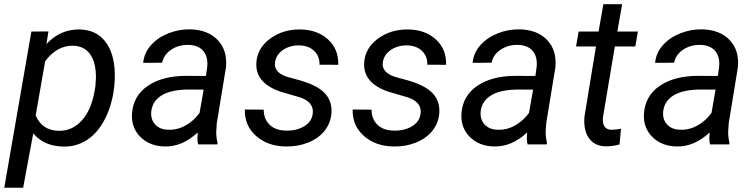

<svg xmlns="http://www.w3.org/2000/svg" viewBox="-40 -676 3539 899"><path d="M493.7 -261.7Q483.9 -181.2 450.2 -116.7Q416.5 -52.2 366.7 -20.3Q316.9 11.7 256.3 10.3Q164.6 8.3 115.7 -51.8L68.4 203.1H-20L106.9 -528.3L187 -528.8L177.2 -469.7Q242.7 -540 334 -538.1Q410.2 -536.1 452.6 -481.9Q495.1 -427.7 497.6 -332.5Q498 -301.3 495.1 -272ZM406.7 -272 409.2 -313Q409.2 -384.3 382.1 -422.1Q355 -460 303.7 -461.9Q227.1 -463.9 171.4 -389.2L127 -135.7Q156.7 -65.4 233.9 -63.5Q299.8 -62 345.9 -115Q392.1 -168 406.7 -272Z M887.7 0Q884.3 -14.2 884.3 -27.8L885.7 -55.7Q813 11.7 731.4 9.8Q661.6 8.8 617.9 -34.4Q574.2 -77.6 578.1 -142.6Q583 -226.6 651.6 -273.7Q720.2 -320.8 832 -320.8L924.3 -320.3L930.2 -362.3Q935.1 -409.7 911.9 -437.3Q888.7 -464.8 842.3 -465.8Q796.9 -466.8 762 -443.6Q727.1 -420.4 719.2 -382.3L630.4 -381.8Q634.8 -428.2 666.5 -464.1Q698.2 -500 748 -519.8Q797.9 -539.6 851.1 -538.6Q933.6 -536.6 979.5 -488.5Q1025.4 -440.4 1018.1 -360.8L975.1 -99.1L972.7 -61.5Q971.7 -34.7 978.5 -8.3L977.5 0ZM749 -68.4Q791.5 -67.4 829.3 -88.6Q867.2 -109.9 894.5 -147.5L913.6 -256.3L846.7 -256.8Q763.2 -256.8 718.8 -230.5Q674.3 -204.1 668.5 -155.8Q664.1 -118.7 685.8 -94Q707.5 -69.3 749 -68.4Z M1424.3 -143.1Q1431.6 -197.8 1364.3 -220.2L1272.5 -247.1Q1156.2 -287.1 1160.2 -379.9Q1163.6 -449.7 1223.9 -494.4Q1284.2 -539.1 1365.7 -538.1Q1445.8 -537.1 1495.8 -491.5Q1545.9 -445.8 1543.9 -372.6L1456.1 -373Q1457 -412.6 1431.2 -437.5Q1405.3 -462.4 1362.3 -463.4Q1316.4 -464.4 1283.2 -440.9Q1252.4 -418.9 1247.6 -383.3Q1241.2 -337.4 1303.7 -316.4L1348.1 -304.2Q1439 -280.8 1477.1 -243.2Q1515.1 -205.6 1512.2 -149.9Q1509.3 -100.6 1480 -64Q1450.7 -27.3 1401.9 -8.1Q1353 11.2 1297.9 9.8Q1213.9 8.8 1159.2 -39.3Q1104.5 -87.4 1106.4 -163.1L1194.8 -162.6Q1194.8 -118.2 1223.1 -91.3Q1251.5 -64.5 1300.8 -64.5Q1349.1 -63.5 1384.3 -84.7Q1419.4 -106 1424.3 -143.1Z M1929.2 -143.1Q1936.5 -197.8 1869.1 -220.2L1777.3 -247.1Q1661.1 -287.1 1665 -379.9Q1668.5 -449.7 1728.8 -494.4Q1789.1 -539.1 1870.6 -538.1Q1950.7 -537.1 2000.7 -491.5Q2050.8 -445.8 2048.8 -372.6L1960.9 -373Q1961.9 -412.6 1936 -437.5Q1910.2 -462.4 1867.2 -463.4Q1821.3 -464.4 1788.1 -440.9Q1757.3 -418.9 1752.4 -383.3Q1746.1 -337.4 1808.6 -316.4L1853 -304.2Q1943.8 -280.8 1981.9 -243.2Q2020 -205.6 2017.1 -149.9Q2014.2 -100.6 1984.9 -64Q1955.6 -27.3 1906.7 -8.1Q1857.9 11.2 1802.7 9.8Q1718.8 8.8 1664.1 -39.3Q1609.4 -87.4 1611.3 -163.1L1699.7 -162.6Q1699.7 -118.2 1728 -91.3Q1756.3 -64.5 1805.7 -64.5Q1854 -63.5 1889.2 -84.7Q1924.3 -106 1929.2 -143.1Z M2430.2 0Q2426.8 -14.2 2426.8 -27.8L2428.2 -55.7Q2355.5 11.7 2273.9 9.8Q2204.1 8.8 2160.4 -34.4Q2116.7 -77.6 2120.6 -142.6Q2125.5 -226.6 2194.1 -273.7Q2262.7 -320.8 2374.5 -320.8L2466.8 -320.3L2472.7 -362.3Q2477.5 -409.7 2454.3 -437.3Q2431.2 -464.8 2384.8 -465.8Q2339.4 -466.8 2304.4 -443.6Q2269.5 -420.4 2261.7 -382.3L2172.9 -381.8Q2177.2 -428.2 2209 -464.1Q2240.7 -500 2290.5 -519.8Q2340.3 -539.6 2393.6 -538.6Q2476.1 -536.6 2522 -488.5Q2567.9 -440.4 2560.5 -360.8L2517.6 -99.1L2515.1 -61.5Q2514.2 -34.7 2521 -8.3L2520 0ZM2291.5 -68.4Q2334 -67.4 2371.8 -88.6Q2409.7 -109.9 2437 -147.5L2456.1 -256.3L2389.2 -256.8Q2305.7 -256.8 2261.2 -230.5Q2216.8 -204.1 2210.9 -155.8Q2206.5 -118.7 2228.3 -94Q2250 -69.3 2291.5 -68.4Z M2873 -656.2 2850.6 -528.3H2946.8L2934.6 -458.5H2838.9L2783.7 -129.9Q2782.2 -117.2 2783.2 -106.4Q2786.6 -68.4 2824.7 -68.4Q2840.8 -68.4 2867.7 -73.2L2860.8 0.5Q2829.1 9.3 2796.4 9.3Q2743.7 8.3 2717.3 -29.5Q2690.9 -67.4 2696.8 -131.3L2750.5 -458.5H2657.2L2669.4 -528.3H2762.7L2785.2 -656.2Z M3284.7 0Q3281.2 -14.2 3281.2 -27.8L3282.7 -55.7Q3210 11.7 3128.4 9.8Q3058.6 8.8 3014.9 -34.4Q2971.2 -77.6 2975.1 -142.6Q2980 -226.6 3048.6 -273.7Q3117.2 -320.8 3229 -320.8L3321.3 -320.3L3327.1 -362.3Q3332 -409.7 3308.8 -437.3Q3285.6 -464.8 3239.3 -465.8Q3193.8 -466.8 3158.9 -443.6Q3124 -420.4 3116.2 -382.3L3027.3 -381.8Q3031.7 -428.2 3063.5 -464.1Q3095.2 -500 3145 -519.8Q3194.8 -539.6 3248 -538.6Q3330.6 -536.6 3376.5 -488.5Q3422.4 -440.4 3415 -360.8L3372.1 -99.1L3369.6 -61.5Q3368.7 -34.7 3375.5 -8.3L3374.5 0ZM3146 -68.4Q3188.5 -67.4 3226.3 -88.6Q3264.2 -109.9 3291.5 -147.5L3310.5 -256.3L3243.7 -256.8Q3160.2 -256.8 3115.7 -230.5Q3071.3 -204.1 3065.4 -155.8Q3061 -118.7 3082.8 -94Q3104.5 -69.3 3146 -68.4Z"/></svg>

Font: TypoPRO Roboto
Style: Italic
Weight: 400
Italic angle: -12°
Designer: Google
Version: Version 2.136; 2016